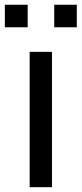

<svg xmlns="http://www.w3.org/2000/svg" viewBox="-40 -778 339 798"><path d="M-19.8 -758.3V-664.6H75V-758.3ZM185.4 -758.3V-664.6H279.2V-758.3ZM83.3 -562.5H176V0H83.3Z"/></svg>

Font: Manrope3 Medium
Style: Regular
Weight: 500
Width: 4
Designer: Mikhail Sharanda
Foundry: Mikhail Sharanda
Version: Version 3.000;PS 003.000;hotconv 1.0.88;makeotf.lib2.5.64775